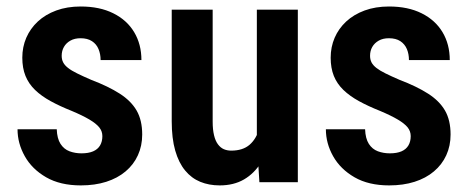

<svg xmlns="http://www.w3.org/2000/svg" viewBox="-20 -558 1439 588"><path d="M293.5 -141.1Q293.5 -156.2 283.9 -168Q274.4 -179.7 253.9 -191.9Q233.4 -204.1 199.7 -218.3Q163.1 -232.9 135 -248.3Q106.9 -263.7 87.4 -282.5Q67.9 -301.3 58.1 -325.4Q48.3 -349.6 48.3 -381.3Q48.3 -414.1 60.5 -442.4Q72.8 -470.7 95.9 -492.2Q119.1 -513.7 152.3 -525.9Q185.5 -538.1 227.1 -538.1Q285.2 -538.1 326.9 -517.3Q368.7 -496.6 390.9 -459.5Q413.1 -422.4 413.1 -374H288.1Q288.1 -392.6 281.7 -407.7Q275.4 -422.9 261.7 -431.9Q248 -440.9 226.6 -440.9Q208.5 -440.9 195.6 -433.6Q182.6 -426.3 175.8 -414.3Q168.9 -402.3 168.9 -387.2Q168.9 -375.5 173.6 -366.7Q178.2 -357.9 188.5 -349.9Q198.7 -341.8 216.1 -333.3Q233.4 -324.7 259.3 -313.5Q312 -293.5 346.7 -271.2Q381.3 -249 398.4 -219.5Q415.5 -189.9 415.5 -146Q415.5 -111.3 402.3 -82.5Q389.2 -53.7 364.5 -33Q339.8 -12.2 305.2 -1.2Q270.5 9.8 227.5 9.8Q164.6 9.8 121.3 -15.1Q78.1 -40 55.9 -79.6Q33.7 -119.1 33.7 -162.1H153.8Q154.8 -133.8 165.3 -117.4Q175.8 -101.1 192.9 -94.7Q210 -88.4 229.5 -88.4Q251 -88.4 265.1 -94.5Q279.3 -100.6 286.4 -112.5Q293.5 -124.5 293.5 -141.1Z M766.6 -126V-528.3H892.1V0H774.4ZM782.7 -235.4 819.3 -236.3Q819.3 -183.1 809.6 -138.2Q799.8 -93.3 779.3 -60.1Q758.8 -26.9 727.3 -8.5Q695.8 9.8 652.8 9.8Q620.1 9.8 593.3 -1.2Q566.4 -12.2 546.9 -35.9Q527.3 -59.6 516.6 -96.9Q505.9 -134.3 505.9 -186.5V-528.3H631.3V-185.5Q631.3 -161.1 635.5 -143.8Q639.6 -126.5 647.5 -116Q655.3 -105.5 665.5 -101.1Q675.8 -96.7 688 -96.7Q723.6 -96.7 744.4 -114.7Q765.1 -132.8 773.9 -164.3Q782.7 -195.8 782.7 -235.4Z M1237.8 -141.1Q1237.8 -156.2 1228.3 -168Q1218.8 -179.7 1198.2 -191.9Q1177.7 -204.1 1144 -218.3Q1107.4 -232.9 1079.3 -248.3Q1051.3 -263.7 1031.7 -282.5Q1012.2 -301.3 1002.4 -325.4Q992.7 -349.6 992.7 -381.3Q992.7 -414.1 1004.9 -442.4Q1017.1 -470.7 1040.3 -492.2Q1063.5 -513.7 1096.7 -525.9Q1129.9 -538.1 1171.4 -538.1Q1229.5 -538.1 1271.2 -517.3Q1313 -496.6 1335.2 -459.5Q1357.4 -422.4 1357.4 -374H1232.4Q1232.4 -392.6 1226.1 -407.7Q1219.7 -422.9 1206.1 -431.9Q1192.4 -440.9 1170.9 -440.9Q1152.8 -440.9 1139.9 -433.6Q1127 -426.3 1120.1 -414.3Q1113.3 -402.3 1113.3 -387.2Q1113.3 -375.5 1117.9 -366.7Q1122.6 -357.9 1132.8 -349.9Q1143.1 -341.8 1160.4 -333.3Q1177.7 -324.7 1203.6 -313.5Q1256.3 -293.5 1291 -271.2Q1325.7 -249 1342.8 -219.5Q1359.9 -189.9 1359.9 -146Q1359.9 -111.3 1346.7 -82.5Q1333.5 -53.7 1308.8 -33Q1284.2 -12.2 1249.5 -1.2Q1214.8 9.8 1171.9 9.8Q1108.9 9.8 1065.7 -15.1Q1022.5 -40 1000.2 -79.6Q978 -119.1 978 -162.1H1098.1Q1099.1 -133.8 1109.6 -117.4Q1120.1 -101.1 1137.2 -94.7Q1154.3 -88.4 1173.8 -88.4Q1195.3 -88.4 1209.5 -94.5Q1223.6 -100.6 1230.7 -112.5Q1237.8 -124.5 1237.8 -141.1Z"/></svg>

Font: Roboto Condensed SemiBold
Style: Regular
Weight: 600
Designer: Christian Robertson
Foundry: Google
Version: Version 3.008; 2023